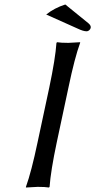

<svg xmlns="http://www.w3.org/2000/svg" viewBox="-20 -837 427 860"><path d="M272.5 -816.9 376 -732.9Q388.7 -722.2 386.2 -711.9Q384.8 -706.1 379.4 -701.4Q374 -696.8 368.2 -696.8Q353 -696.8 327.6 -709L187 -772Q223.6 -801.3 272.5 -816.9ZM200.7 -444.8Q228 -574.2 232.9 -645L235.8 -647.9Q252.4 -645 286.1 -645L338.9 -647.9V-645Q314.5 -578.6 286.6 -444.8L234.4 -200.2Q207 -70.8 202.1 0L199.2 2.9Q182.6 0 148.9 0Q148.9 0 96.2 2.9V0Q120.6 -67.9 148.4 -200.2Z"/></svg>

Font: Linux Biolinum O
Style: Italic
Weight: 400
Italic angle: -12°
Designer: Philipp H. Poll
Foundry: Philipp H. Poll
Version: Version 1.1.3